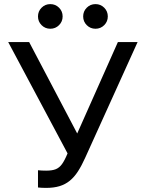

<svg xmlns="http://www.w3.org/2000/svg" viewBox="-20 -905 710 935"><path d="M205 10Q194 10 183.5 9.5Q173 9 165 8V-76Q173 -75 183.5 -74.5Q194 -74 205 -74Q234 -74 251.5 -81Q269 -88 282 -106Q295 -124 309 -158L20 -700H122L356 -255L554 -700H650L395 -137Q378 -99 360 -71Q342 -43 320 -25Q298 -7 270 1.5Q242 10 205 10ZM225 -765Q200 -765 182.5 -782.5Q165 -800 165 -825Q165 -850 182.5 -867.5Q200 -885 225 -885Q250 -885 267.5 -867.5Q285 -850 285 -825Q285 -800 267.5 -782.5Q250 -765 225 -765ZM445 -765Q420 -765 402.5 -782.5Q385 -800 385 -825Q385 -850 402.5 -867.5Q420 -885 445 -885Q470 -885 487.5 -867.5Q505 -850 505 -825Q505 -800 487.5 -782.5Q470 -765 445 -765Z"/></svg>

Font: Golos Text
Style: Regular
Weight: 400
Designer: A.Korolkova, Vitaly Kuzmin
Foundry: ParaType Ltd
Version: Version 2.004